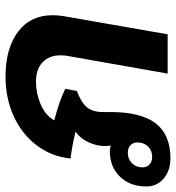

<svg xmlns="http://www.w3.org/2000/svg" viewBox="-10 -635 636 694"><g transform="rotate(-90 308.0 -288.0)"><path d="M600 -416Q600 -398 597 -378L531 0H389L453 -363Q455 -372 455 -388Q455 -428 430 -452Q405 -476 359 -476Q319 -476 279 -459.5Q239 -443 220 -410Q295 -390 334 -370L326 -328Q285 -313 267.5 -292Q250 -271 250 -234V-206Q250 -96 209 -43Q168 10 83 10Q38 10 9.5 -14.5Q-19 -39 -19 -77Q-19 -136 16.5 -172.5Q52 -209 109 -209Q120 -209 129 -205Q127 -219 127 -226Q127 -257 141 -286.5Q155 -316 179 -333Q130 -345 82 -351Q89 -419 129 -472.5Q169 -526 234 -556Q299 -586 378 -586Q480 -586 540 -541Q600 -496 600 -416ZM140 -109Q140 -125 130 -134.5Q120 -144 103 -144Q80 -144 65 -129Q50 -114 50 -91Q50 -75 60.5 -65.5Q71 -56 88 -56Q111 -56 125.5 -71Q140 -86 140 -109Z"/></g></svg>

Font: Sarabun ExtraBold
Style: Italic
Weight: 800
Italic angle: -10°
Designer: Suppakit Chalermlarp | Katatrad Co.,Ltd.
Foundry: Cadson Demak Co.,Ltd.
Version: Version 1.000; ttfautohint (v1.6)